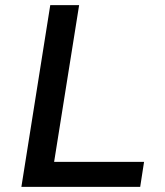

<svg xmlns="http://www.w3.org/2000/svg" viewBox="-20 -725 640 745"><path d="M63 0 175 -705H287L190 -97H539L524 0Z"/></svg>

Font: Nunito Sans 7pt SemiBold
Style: Italic
Weight: 600
Italic angle: -9°
Designer: Vernon Adams
Foundry: Vernon Adams
Version: Version 3.101;gftools[0.9.27]